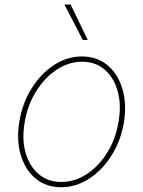

<svg xmlns="http://www.w3.org/2000/svg" viewBox="-20 -798 620 830"><path d="M244.3 11.4Q179.7 11.4 134.4 -25.9Q89.1 -63.2 69.8 -127.8Q50.4 -192.5 63.9 -274.1Q77.4 -353.7 117.4 -417.1Q157.3 -480.5 214 -517.2Q270.6 -554 333.8 -554Q399.1 -554 444.4 -516.3Q489.7 -478.7 509.1 -414.1Q528.4 -349.4 515.6 -268.5Q502.1 -188.9 462 -125.5Q421.9 -62.1 365.1 -25.4Q308.2 11.4 244.3 11.4ZM244.3 -11.4Q303.3 -11.4 355.5 -45.6Q407.7 -79.9 444.2 -139.4Q480.8 -198.9 492.9 -274.1Q505 -347.3 488.3 -405.5Q471.6 -463.8 431.8 -497.5Q392 -531.2 335.2 -531.2Q277 -531.2 224.8 -496.6Q172.6 -462 135.7 -402.5Q98.7 -343 86.6 -268.5Q73.9 -195.3 90.7 -137.1Q107.6 -78.8 147.5 -45.1Q187.5 -11.4 244.3 -11.4ZM338.1 -625 258.5 -778.4H285.5L359.4 -625Z"/></svg>

Font: Inter Thin  BETA
Style: Italic
Weight: 100
Italic angle: -9.39999°
Designer: Rasmus Andersson
Foundry: rsms
Version: Version 3.011;git-f93a4a705